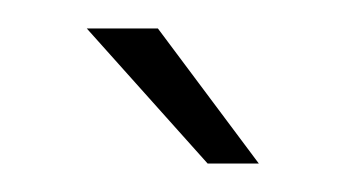

<svg xmlns="http://www.w3.org/2000/svg" viewBox="-20 -868 237 135"><path d="M91 -848 162 -753H126L41 -848Z"/></svg>

Font: Bebas Neue Book
Style: Regular
Weight: 300
Designer: Ryoichi Tsunekawa
Foundry: Ryoichi Tsunekawa
Version: Version 1.003;PS 001.003;hotconv 1.0.88;makeotf.lib2.5.64775